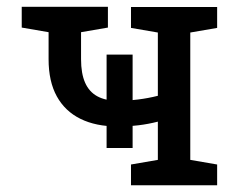

<svg xmlns="http://www.w3.org/2000/svg" viewBox="-20 -549 700 569"><path d="M368.2 0V-61.5L447.8 -75.2V-188.5Q419.4 -181.2 390.1 -177.7Q360.8 -174.3 328.1 -174.3Q264.2 -174.3 218.5 -196.8Q172.9 -219.2 148.4 -263.4Q124 -307.6 124 -373.5V-453.6L44.4 -467.3V-528.8H220.2H299.8V-467.3L220.2 -453.6V-373.5Q220.2 -331.1 232.2 -304Q244.1 -276.9 268.3 -263.7Q292.5 -250.5 328.1 -250.5Q360.4 -250.5 389.6 -254.2Q418.9 -257.8 447.8 -265.1V-452.6L368.2 -466.3V-528.3H623.5V-466.3L543.9 -452.6V-75.2L623.5 -61.5V0ZM295.9 -110.4V-387.2H373V-110.4Z"/></svg>

Font: Roboto Slab LO
Style: Regular
Weight: 400
Designer: Google
Version: Version 2.000